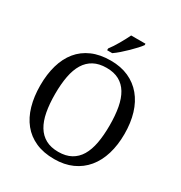

<svg xmlns="http://www.w3.org/2000/svg" viewBox="-213 -1081 1168 1241"><g transform="rotate(30 371.0 -460.5)"><path d="M685.1 -357.9Q685.1 -275.4 664.6 -207.5Q644 -139.6 604 -91.3Q564 -43 505.4 -16.6Q446.8 9.8 371.1 9.8Q291.5 9.8 232.4 -16.6Q173.3 -43 134.3 -91.3Q95.2 -139.6 75.7 -207.8Q56.2 -275.9 56.2 -358.9Q56.2 -441.9 75.7 -509.5Q95.2 -577.1 134.3 -625Q173.3 -672.9 232.9 -699Q292.5 -725.1 372.1 -725.1Q447.8 -725.1 505.9 -699Q564 -672.9 604 -624.8Q644 -576.7 664.6 -509Q685.1 -441.4 685.1 -357.9ZM167 -357.9Q167 -283.7 178 -225.3Q189 -167 213.4 -126.7Q237.8 -86.4 276.6 -65.2Q315.4 -43.9 371.1 -43.9Q426.8 -43.9 465.6 -65.2Q504.4 -86.4 528.6 -126.7Q552.7 -167 563.5 -225.3Q574.2 -283.7 574.2 -357.9Q574.2 -432.1 563.5 -490.5Q552.7 -548.8 528.6 -588.9Q504.4 -628.9 466.1 -649.9Q427.7 -670.9 372.1 -670.9Q316.4 -670.9 277.3 -649.9Q238.3 -628.9 213.6 -588.9Q189 -548.8 178 -490.5Q167 -432.1 167 -357.9ZM316.9 -784.2Q328.1 -798.3 340.1 -816.9Q352.1 -835.4 363.5 -855.2Q375 -875 385.5 -894.8Q396 -914.6 403.8 -931.2H510.7V-920.9Q501.5 -907.7 483.4 -887.9Q465.3 -868.2 443.4 -846.7Q421.4 -825.2 398.2 -804.9Q375 -784.7 355 -771H316.9Z"/></g></svg>

Font: Sahl Naskh
Style: Regular
Weight: 400
Designer: Pascal Zoghbi
Version: Version 1.001